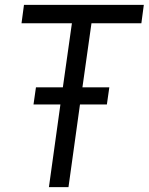

<svg xmlns="http://www.w3.org/2000/svg" viewBox="-20 -765 608 785"><path d="M307 -338 260 0H180L227 -338H117L127 -408H237L274 -670H68L78 -745H568L558 -670H354L317 -408H427L417 -338Z"/></svg>

Font: Kosmopol Plus Jakarta Sans Italic It
Style: Regular
Weight: 400
Italic angle: -8.04999°
Designer: Gumpita Rahayu
Foundry: Tokotype
Version: Version 2.006